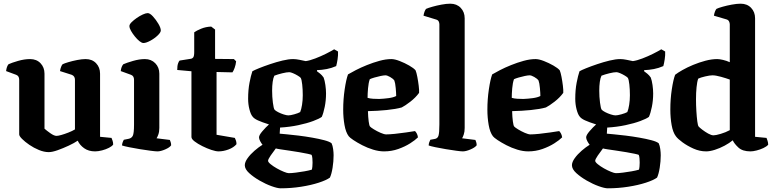

<svg xmlns="http://www.w3.org/2000/svg" viewBox="-20 -820 4196 1040"><path d="M244 4Q219 4 191 -7.5Q163 -19 139 -35.5Q115 -52 99.5 -67.5Q84 -83 84 -92V-388Q84 -409 67 -415L13 -435Q16 -460 26 -472Q43 -480 77.5 -490Q112 -500 143 -500Q178 -500 199.5 -477.5Q221 -455 221 -421V-123Q232 -113 252.5 -98.5Q273 -84 286 -84Q295 -84 312.5 -89Q330 -94 350.5 -102Q371 -110 386 -119V-388Q386 -408 368 -415L305 -435Q307 -448 311 -458Q315 -468 319 -472Q329 -477 351 -483.5Q373 -490 398.5 -495Q424 -500 444 -500Q479 -500 500.5 -477.5Q522 -455 522 -421V-79L584 -73Q586 -68 589.5 -58.5Q593 -49 593 -37Q587 -28 570.5 -19.5Q554 -11 533 -5.5Q512 0 495 0Q460 0 436 -17Q412 -34 401 -58Q382 -45 352 -31Q322 -17 292.5 -6.5Q263 4 244 4Z M833 0Q822 0 795.5 -3.5Q769 -7 738 -12Q707 -17 680 -22.5Q653 -28 641 -32Q641 -39 644 -48Q647 -57 651 -63L676 -68Q692 -71 699 -84Q706 -97 706 -146V-388Q706 -409 689 -415L634 -435Q637 -460 648 -472Q666 -480 700.5 -490Q735 -500 765 -500Q799 -500 821 -477.5Q843 -455 843 -421V-127Q843 -106 837.5 -91Q832 -76 828 -71L900 -62Q902 -58 904.5 -50Q907 -42 907 -33Q899 -21 874.5 -10.5Q850 0 833 0ZM757 -587Q748 -587 735.5 -597Q723 -607 710.5 -622.5Q698 -638 689.5 -653Q681 -668 681 -679Q681 -688 692.5 -699.5Q704 -711 720.5 -722.5Q737 -734 753.5 -741.5Q770 -749 780 -749Q792 -749 808.5 -731Q825 -713 838 -691Q851 -669 851 -655Q851 -644 833.5 -627.5Q816 -611 793.5 -599Q771 -587 757 -587Z M1164 0Q1149 0 1125 -8Q1101 -16 1076 -28.5Q1051 -41 1034 -54Q1017 -67 1017 -78V-434L940 -441Q940 -464 944.5 -476.5Q949 -489 953 -492L1010 -501Q1021 -502 1026.5 -509Q1032 -516 1032 -538V-645Q1044 -654 1069.5 -664.5Q1095 -675 1124 -676L1145 -660V-501L1247 -500L1259 -488Q1257 -469 1251 -452.5Q1245 -436 1239 -428L1153 -430V-90L1252 -73Q1254 -69 1257.5 -60Q1261 -51 1261 -39Q1246 -21 1218 -10.5Q1190 0 1164 0Z M1500 200Q1483 200 1451 188.5Q1419 177 1386 158Q1353 139 1329.5 117.5Q1306 96 1306 75Q1306 58 1321 37Q1336 16 1358.5 -3.5Q1381 -23 1402 -36Q1396 -43 1389.5 -55Q1383 -67 1383 -76Q1383 -88 1401.5 -109.5Q1420 -131 1437 -146Q1399 -158 1377 -168Q1355 -178 1347 -190Q1338 -201 1331 -228Q1324 -255 1324 -285Q1324 -333 1331.5 -372Q1339 -411 1347 -434Q1357 -440 1383 -450.5Q1409 -461 1443 -472.5Q1477 -484 1510 -492Q1543 -500 1568 -500Q1583 -500 1602.5 -496Q1622 -492 1636 -489Q1658 -492 1688 -503.5Q1718 -515 1746 -529Q1774 -543 1790 -553L1811 -541Q1812 -521 1808.5 -498.5Q1805 -476 1801 -462Q1776 -451 1750 -446Q1724 -441 1697 -440V-434Q1704 -429 1714 -421Q1724 -413 1733 -400Q1739 -384 1742.5 -359.5Q1746 -335 1746 -314Q1746 -276 1739 -241.5Q1732 -207 1723 -187Q1710 -177 1676.5 -164.5Q1643 -152 1596 -142Q1549 -132 1497 -129L1495 -96Q1505 -95 1533 -92.5Q1561 -90 1597.5 -85.5Q1634 -81 1671 -74.5Q1708 -68 1736.5 -60.5Q1765 -53 1776 -44Q1782 -31 1784.5 -12.5Q1787 6 1787 21Q1787 54 1781.5 88.5Q1776 123 1767 142Q1748 156 1706.5 169.5Q1665 183 1611 191.5Q1557 200 1500 200ZM1542 -195Q1553 -195 1574.5 -201Q1596 -207 1606 -213Q1612 -227 1616 -252Q1620 -277 1620 -304Q1620 -335 1617 -362Q1614 -389 1609 -398Q1605 -403 1592.5 -410.5Q1580 -418 1567 -423.5Q1554 -429 1547 -429Q1533 -429 1508.5 -423Q1484 -417 1466 -410Q1460 -398 1457 -376.5Q1454 -355 1454 -329Q1454 -296 1458 -264.5Q1462 -233 1467 -226Q1472 -220 1486.5 -212.5Q1501 -205 1517 -200Q1533 -195 1542 -195ZM1544 118Q1559 118 1582.5 115Q1606 112 1629 108Q1652 104 1669 99Q1671 93 1672 82Q1673 71 1673 61Q1673 50 1672 38Q1671 26 1668 19Q1665 17 1646.5 13Q1628 9 1601.5 4.5Q1575 0 1547.5 -4Q1520 -8 1500 -11Q1480 -14 1474 -16Q1460 2 1446 22.5Q1432 43 1432 51Q1432 58 1446 69.5Q1460 81 1479.5 92Q1499 103 1517.5 110.5Q1536 118 1544 118Z M2060 0Q2032 0 2001 -9.5Q1970 -19 1942 -33.5Q1914 -48 1894 -61.5Q1874 -75 1869 -82Q1853 -103 1846 -143Q1839 -183 1839 -226Q1839 -282 1847 -336Q1855 -390 1865 -417Q1880 -426 1907 -440Q1934 -454 1967.5 -467.5Q2001 -481 2035.5 -490.5Q2070 -500 2100 -500Q2118 -500 2145 -489.5Q2172 -479 2196.5 -465Q2221 -451 2231 -439Q2236 -427 2240.5 -403.5Q2245 -380 2248 -355.5Q2251 -331 2250 -317Q2231 -291 2202.5 -269Q2174 -247 2156 -238Q2124 -229 2074.5 -224Q2025 -219 1973 -218Q1974 -185 1977 -162.5Q1980 -140 1984 -135Q1988 -130 2005 -119.5Q2022 -109 2041.5 -100.5Q2061 -92 2072 -92Q2089 -92 2119 -95Q2149 -98 2179 -102.5Q2209 -107 2228 -110Q2233 -105 2237.5 -97Q2242 -89 2244 -76Q2229 -61 2201.5 -43.5Q2174 -26 2137.5 -13Q2101 0 2060 0ZM2034 -284Q2059 -285 2085 -288.5Q2111 -292 2126 -300Q2126 -315 2123.5 -343Q2121 -371 2116 -384Q2109 -394 2093 -403Q2077 -412 2068 -412Q2059 -412 2042 -408.5Q2025 -405 2008 -400Q1991 -395 1983 -391Q1976 -371 1973.5 -341.5Q1971 -312 1971 -290Q1984 -286 2001.5 -285Q2019 -284 2034 -284Z M2487 0Q2477 0 2451.5 -3.5Q2426 -7 2395.5 -12Q2365 -17 2339 -22.5Q2313 -28 2302 -32Q2302 -40 2305 -49Q2308 -58 2311 -63L2333 -67Q2350 -69 2355 -84.5Q2360 -100 2360 -146V-688Q2360 -696 2356.5 -703.5Q2353 -711 2343 -714L2274 -735Q2276 -748 2280 -758Q2284 -768 2288 -772Q2299 -777 2322 -783.5Q2345 -790 2371.5 -795Q2398 -800 2419 -800Q2454 -800 2475.5 -777.5Q2497 -755 2497 -721V-127Q2497 -106 2492 -91.5Q2487 -77 2483 -71L2555 -62Q2557 -58 2559.5 -50Q2562 -42 2562 -33Q2553 -21 2528.5 -10.5Q2504 0 2487 0Z M2841 0Q2813 0 2782 -9.5Q2751 -19 2723 -33.5Q2695 -48 2675 -61.5Q2655 -75 2650 -82Q2634 -103 2627 -143Q2620 -183 2620 -226Q2620 -282 2628 -336Q2636 -390 2646 -417Q2661 -426 2688 -440Q2715 -454 2748.5 -467.5Q2782 -481 2816.5 -490.5Q2851 -500 2881 -500Q2899 -500 2926 -489.5Q2953 -479 2977.5 -465Q3002 -451 3012 -439Q3017 -427 3021.5 -403.5Q3026 -380 3029 -355.5Q3032 -331 3031 -317Q3012 -291 2983.5 -269Q2955 -247 2937 -238Q2905 -229 2855.5 -224Q2806 -219 2754 -218Q2755 -185 2758 -162.5Q2761 -140 2765 -135Q2769 -130 2786 -119.5Q2803 -109 2822.5 -100.5Q2842 -92 2853 -92Q2870 -92 2900 -95Q2930 -98 2960 -102.5Q2990 -107 3009 -110Q3014 -105 3018.5 -97Q3023 -89 3025 -76Q3010 -61 2982.5 -43.5Q2955 -26 2918.5 -13Q2882 0 2841 0ZM2815 -284Q2840 -285 2866 -288.5Q2892 -292 2907 -300Q2907 -315 2904.5 -343Q2902 -371 2897 -384Q2890 -394 2874 -403Q2858 -412 2849 -412Q2840 -412 2823 -408.5Q2806 -405 2789 -400Q2772 -395 2764 -391Q2757 -371 2754.5 -341.5Q2752 -312 2752 -290Q2765 -286 2782.5 -285Q2800 -284 2815 -284Z M3272 200Q3255 200 3223 188.5Q3191 177 3158 158Q3125 139 3101.5 117.5Q3078 96 3078 75Q3078 58 3093 37Q3108 16 3130.5 -3.5Q3153 -23 3174 -36Q3168 -43 3161.5 -55Q3155 -67 3155 -76Q3155 -88 3173.5 -109.5Q3192 -131 3209 -146Q3171 -158 3149 -168Q3127 -178 3119 -190Q3110 -201 3103 -228Q3096 -255 3096 -285Q3096 -333 3103.5 -372Q3111 -411 3119 -434Q3129 -440 3155 -450.5Q3181 -461 3215 -472.5Q3249 -484 3282 -492Q3315 -500 3340 -500Q3355 -500 3374.5 -496Q3394 -492 3408 -489Q3430 -492 3460 -503.5Q3490 -515 3518 -529Q3546 -543 3562 -553L3583 -541Q3584 -521 3580.5 -498.5Q3577 -476 3573 -462Q3548 -451 3522 -446Q3496 -441 3469 -440V-434Q3476 -429 3486 -421Q3496 -413 3505 -400Q3511 -384 3514.5 -359.5Q3518 -335 3518 -314Q3518 -276 3511 -241.5Q3504 -207 3495 -187Q3482 -177 3448.5 -164.5Q3415 -152 3368 -142Q3321 -132 3269 -129L3267 -96Q3277 -95 3305 -92.5Q3333 -90 3369.5 -85.5Q3406 -81 3443 -74.5Q3480 -68 3508.5 -60.5Q3537 -53 3548 -44Q3554 -31 3556.5 -12.5Q3559 6 3559 21Q3559 54 3553.5 88.5Q3548 123 3539 142Q3520 156 3478.5 169.5Q3437 183 3383 191.5Q3329 200 3272 200ZM3314 -195Q3325 -195 3346.5 -201Q3368 -207 3378 -213Q3384 -227 3388 -252Q3392 -277 3392 -304Q3392 -335 3389 -362Q3386 -389 3381 -398Q3377 -403 3364.5 -410.5Q3352 -418 3339 -423.5Q3326 -429 3319 -429Q3305 -429 3280.5 -423Q3256 -417 3238 -410Q3232 -398 3229 -376.5Q3226 -355 3226 -329Q3226 -296 3230 -264.5Q3234 -233 3239 -226Q3244 -220 3258.5 -212.5Q3273 -205 3289 -200Q3305 -195 3314 -195ZM3316 118Q3331 118 3354.5 115Q3378 112 3401 108Q3424 104 3441 99Q3443 93 3444 82Q3445 71 3445 61Q3445 50 3444 38Q3443 26 3440 19Q3437 17 3418.5 13Q3400 9 3373.5 4.5Q3347 0 3319.5 -4Q3292 -8 3272 -11Q3252 -14 3246 -16Q3232 2 3218 22.5Q3204 43 3204 51Q3204 58 3218 69.5Q3232 81 3251.5 92Q3271 103 3289.5 110.5Q3308 118 3316 118Z M3805 0Q3770 0 3736.5 -15Q3703 -30 3677 -49Q3651 -68 3641 -82Q3625 -103 3618 -142.5Q3611 -182 3611 -227Q3611 -284 3619 -336.5Q3627 -389 3637 -415Q3651 -426 3676.5 -440.5Q3702 -455 3734.5 -468.5Q3767 -482 3801 -491Q3835 -500 3865 -500Q3877 -500 3896.5 -495.5Q3916 -491 3933 -483V-688Q3933 -696 3929 -704Q3925 -712 3915 -715L3847 -735Q3849 -748 3853 -758Q3857 -768 3861 -772Q3871 -777 3894 -783.5Q3917 -790 3944 -795Q3971 -800 3992 -800Q4027 -800 4048.5 -777.5Q4070 -755 4070 -721V-79L4132 -73Q4134 -68 4137.5 -57.5Q4141 -47 4141 -36Q4132 -26 4115 -18Q4098 -10 4078.5 -5Q4059 0 4045 0Q4002 0 3979.5 -21Q3957 -42 3949 -60Q3931 -45 3905 -31Q3879 -17 3852 -8.5Q3825 0 3805 0ZM3845 -87Q3857 -87 3884 -95Q3911 -103 3933 -115V-389Q3914 -396 3885.5 -404Q3857 -412 3839 -412Q3825 -412 3799.5 -406Q3774 -400 3762 -394Q3756 -378 3753 -347.5Q3750 -317 3750 -283Q3750 -250 3752 -218Q3754 -186 3757 -163Q3760 -140 3764 -135Q3769 -129 3784 -117.5Q3799 -106 3816 -96.5Q3833 -87 3845 -87Z"/></svg>

Font: Texturina
Style: Bold
Weight: 700
Designer: Guillermo Torres Carreño
Foundry: Omnibus-Type
Version: Version 1.002; ttfautohint (v1.8.3)